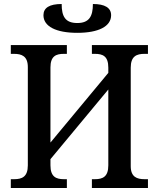

<svg xmlns="http://www.w3.org/2000/svg" viewBox="-20 -939 793 959"><path d="M366 -775C472 -775 535 -807 535 -863C535 -900 504 -919 444 -919C444 -857 425 -824 366 -824C306 -824 288 -857 288 -919C227 -919 197 -900 197 -863C197 -807 260 -775 366 -775ZM34 0H314V-44H299C260 -44 232 -56 232 -113V-144L521 -492V-113C521 -56 493 -44 454 -44H439V0H719V-44H702C664 -44 633 -55 633 -109V-601C633 -659 663 -670 702 -670H719V-714H439V-670H454C493 -670 521 -659 521 -601V-575L232 -227V-602C232 -659 260 -670 299 -670H314V-714H34V-670H50C88 -670 119 -659 119 -604V-113C119 -56 90 -44 51 -44H34Z"/></svg>

Font: Noto Serif SemiCondensed Medium
Style: Regular
Weight: 500
Width: 4
Designer: Monotype Design Team
Foundry: Monotype Imaging Inc.
Version: Version 2.014